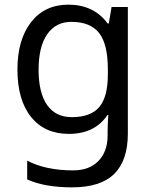

<svg xmlns="http://www.w3.org/2000/svg" viewBox="-20 -566 655 826"><path d="M275 -546Q328 -546 370.5 -526Q413 -506 443 -465H448L460 -536H530V9Q530 124 471.5 182Q413 240 290 240Q172 240 97 206V125Q176 167 295 167Q364 167 403.5 126.5Q443 86 443 16V-5Q443 -17 444 -39.5Q445 -62 446 -71H442Q388 10 276 10Q172 10 113.5 -63Q55 -136 55 -267Q55 -395 113.5 -470.5Q172 -546 275 -546ZM287 -472Q220 -472 183 -418.5Q146 -365 146 -266Q146 -167 182.5 -114.5Q219 -62 289 -62Q370 -62 407 -105.5Q444 -149 444 -246V-267Q444 -377 406 -424.5Q368 -472 287 -472Z"/></svg>

Font: Noto Sans Buhid
Style: Regular
Weight: 400
Designer: Monotype Design Team
Foundry: Monotype Imaging Inc.
Version: Version 2.001